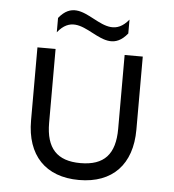

<svg xmlns="http://www.w3.org/2000/svg" viewBox="-50 -704 686 759"><g transform="rotate(5 293.5 -324.5)"><path d="M435 -585V-640C340 -523 247 -739 153 -622V-565C247 -683 340 -467 435 -585ZM428 -499V-206C428 -105 385 -58 291 -58C198 -58 154 -105 154 -206V-499H82V-209C82 -71 158 9 291 9C424 9 500 -71 500 -209V-499H428Z"/></g></svg>

Font: Maven Pro
Style: Regular
Weight: 400
Designer: Joe Prince
Foundry: Joe Prince
Version: Version 1.003